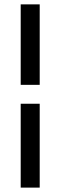

<svg xmlns="http://www.w3.org/2000/svg" viewBox="-20 -731 283 883"><path d="M162.6 -340.8H75.2V-710.9H162.6ZM75.2 131.8V-253.9H162.6V131.8Z"/></svg>

Font: Robert Sans Medium
Style: Regular
Weight: 500
Designer: Christian Robertson (extended by Adam Twardoch)
Foundry: Google
Version: Version 12.135;April 2, 2019;FontCreator 11.5.0.2425 64-bit;